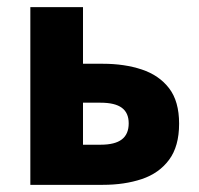

<svg xmlns="http://www.w3.org/2000/svg" viewBox="-20 -516 556 536"><path d="M64.7 0V-496.1H211.7V-338H267.4Q327.5 -338 375.8 -322Q424 -306 452 -269.7Q480 -233.3 480 -170.8Q480 -107.5 452 -69.9Q424 -32.2 375.8 -16.1Q327.5 0 267.4 0ZM211.7 -112H260.7Q301 -112 320.1 -126.8Q339.3 -141.5 339.3 -171.7Q339.3 -201 320.1 -215.1Q301 -229.3 260.7 -229.3H211.7Z"/></svg>

Font: SourceSans3VF
Style: Regular
Weight: 200
Designer: Paul D. Hunt
Foundry: Adobe
Version: Version 3.052;hotconv 1.1.0;makeotfexe 2.6.0